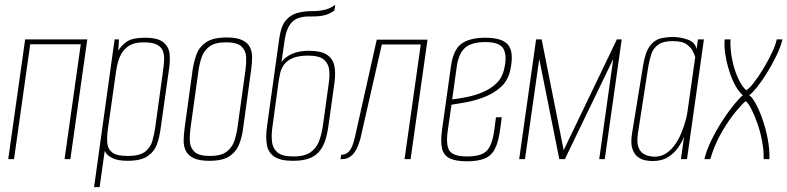

<svg xmlns="http://www.w3.org/2000/svg" viewBox="-20 -658 3256 794"><path d="M14 0 84 -495H341L271 0H247L314 -475H105L38 0Z M369 116 454 -495H472L469 -448Q482 -471 505.5 -486.5Q529 -502 578 -502Q634 -502 656.5 -482.5Q679 -463 681.5 -433.5Q684 -404 679 -372L644 -125Q640 -93 629.5 -62.5Q619 -32 591 -12.5Q563 7 507 7Q467 7 444 -4.5Q421 -16 413 -34L392 116ZM508 -13Q558 -13 580.5 -31Q603 -49 610.5 -76.5Q618 -104 622 -132L654 -363Q657 -384 658.5 -405.5Q660 -427 654.5 -444.5Q649 -462 630.5 -472.5Q612 -483 574 -483Q536 -483 514 -469Q492 -455 480.5 -433Q469 -411 464 -385Q459 -359 456 -335L426 -123Q422 -94 423.5 -68.5Q425 -43 443.5 -28Q462 -13 508 -13Z M846 7Q803 7 780 -4.5Q757 -16 748 -35Q739 -54 739.5 -77.5Q740 -101 743 -125L777 -372Q782 -404 793 -434Q804 -464 832.5 -483.5Q861 -503 918 -503Q960 -503 983 -491.5Q1006 -480 1014.5 -461Q1023 -442 1022.5 -419Q1022 -396 1019 -372L985 -125Q981 -93 969.5 -62.5Q958 -32 930 -12.5Q902 7 846 7ZM848 -13Q894 -13 917 -30.5Q940 -48 949 -75Q958 -102 962 -130L995 -367Q999 -395 998 -421.5Q997 -448 979 -465.5Q961 -483 915 -483Q869 -483 846 -465.5Q823 -448 814 -421.5Q805 -395 801 -367L768 -130Q764 -102 765 -75Q766 -48 784 -30.5Q802 -13 848 -13Z M1191 7Q1141 7 1115.5 -9.5Q1090 -26 1084 -57.5Q1078 -89 1084 -134L1135 -500Q1142 -549 1161 -572.5Q1180 -596 1208 -604Q1236 -612 1271 -612Q1287 -612 1300 -613.5Q1313 -615 1323 -617.5Q1333 -620 1341 -623.5Q1349 -627 1355 -630.5Q1361 -634 1366 -638Q1366 -634 1365.5 -629.5Q1365 -625 1363 -617Q1363 -612 1339.5 -601Q1316 -590 1276 -590H1258Q1235 -590 1214.5 -583.5Q1194 -577 1179.5 -557Q1165 -537 1158 -498L1144 -401Q1157 -421 1186 -434.5Q1215 -448 1258 -448Q1307 -448 1331.5 -432Q1356 -416 1362.5 -386.5Q1369 -357 1363 -315L1338 -136Q1333 -101 1324 -74.5Q1315 -48 1298.5 -29.5Q1282 -11 1256 -2Q1230 7 1191 7ZM1193 -11Q1240 -11 1264.5 -28.5Q1289 -46 1299.5 -74.5Q1310 -103 1315 -136L1339 -310Q1344 -341 1341.5 -367.5Q1339 -394 1320 -411Q1301 -428 1254 -428Q1214 -428 1190 -417.5Q1166 -407 1154.5 -390.5Q1143 -374 1139 -357Q1135 -340 1133 -327L1107 -136Q1102 -103 1104.5 -74.5Q1107 -46 1126.5 -28.5Q1146 -11 1193 -11Z M1388 0 1391 -18Q1405 -18 1415.5 -25Q1426 -32 1434 -48.5Q1442 -65 1448 -92L1538 -494H1748L1678 0H1653L1720 -474H1559L1470 -83Q1467 -73 1462 -59Q1457 -45 1448.5 -31.5Q1440 -18 1426.5 -9Q1413 0 1395 0Z M1911 9Q1866 9 1841 -2.5Q1816 -14 1808.5 -42Q1801 -70 1808 -121L1845 -385Q1855 -454 1889.5 -478Q1924 -502 1987 -502Q2059 -502 2082.5 -471Q2106 -440 2090 -367Q2080 -323 2049.5 -296.5Q2019 -270 1980 -255.5Q1941 -241 1904.5 -234.5Q1868 -228 1847 -225L1832 -120Q1823 -59 1838.5 -35Q1854 -11 1912 -11Q1971 -11 1993.5 -35Q2016 -59 2024 -120L2031 -173H2055L2048 -121Q2041 -70 2026.5 -42Q2012 -14 1984.5 -2.5Q1957 9 1911 9ZM1850 -247Q1876 -250 1909.5 -256.5Q1943 -263 1975.5 -276.5Q2008 -290 2032 -312.5Q2056 -335 2064 -369Q2078 -425 2063 -454.5Q2048 -484 1988 -484Q1931 -484 1904 -461Q1877 -438 1869 -383Z M2127 0 2197 -495H2220L2311 -37L2531 -495H2551L2481 0H2458L2516 -414L2316 0H2293L2210 -414L2151 0Z M2678 8Q2669 8 2652 5.5Q2635 3 2619.5 -7.5Q2604 -18 2595.5 -41.5Q2587 -65 2594 -108L2639 -384Q2648 -441 2666.5 -466.5Q2685 -492 2710 -498.5Q2735 -505 2763 -505Q2793 -505 2823.5 -494.5Q2854 -484 2861 -455L2866 -495H2891L2821 0H2796L2809 -93Q2801 -72 2785 -48.5Q2769 -25 2743 -8.5Q2717 8 2678 8ZM2687 -10Q2716 -10 2738 -26Q2760 -42 2775.5 -66Q2791 -90 2801 -116.5Q2811 -143 2816.5 -164.5Q2822 -186 2823 -196L2855 -422Q2853 -429 2846 -444.5Q2839 -460 2820.5 -474Q2802 -488 2762 -488Q2722 -488 2701.5 -473Q2681 -458 2673 -433Q2665 -408 2660 -377L2618 -106Q2613 -72 2619.5 -52Q2626 -32 2639 -23.5Q2652 -15 2665.5 -12.5Q2679 -10 2687 -10Z M2893 0Q2902 -38 2922.5 -79.5Q2943 -121 2968 -159.5Q2993 -198 3016 -226Q3039 -254 3052 -264Q3037 -276 3022 -302.5Q3007 -329 2996 -363.5Q2985 -398 2979.5 -433Q2974 -468 2977 -495H3001Q2999 -457 3007.5 -413.5Q3016 -370 3032 -335Q3048 -300 3066 -285Q3078 -291 3097.5 -316Q3117 -341 3137 -374.5Q3157 -408 3172.5 -440.5Q3188 -473 3192 -495H3216Q3208 -463 3190 -426Q3172 -389 3150.5 -354.5Q3129 -320 3109 -295.5Q3089 -271 3078 -264Q3090 -257 3104.5 -231Q3119 -205 3132.5 -167Q3146 -129 3154.5 -85.5Q3163 -42 3162 0H3138Q3139 -34 3132 -72Q3125 -110 3113 -145Q3101 -180 3088 -205.5Q3075 -231 3064 -240Q3052 -231 3024.5 -198.5Q2997 -166 2967 -115.5Q2937 -65 2917 0Z"/></svg>

Font: Alumni Sans Thin
Style: Italic
Weight: 100
Italic angle: -8°
Designer: Robert E. Leuschke
Foundry: Robert E. Leuschke
Version: Version 1.016